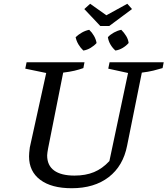

<svg xmlns="http://www.w3.org/2000/svg" viewBox="-20 -988 888 1018"><path d="M360 10Q253 10 193.5 -34.5Q134 -79 134 -159Q134 -168 135 -179Q136 -190 138 -206L225 -601L114 -624L121 -658H428L422 -627Q400 -619 374.5 -613Q349 -607 315 -603L235 -201Q233 -189 231.5 -180Q230 -171 230 -164Q230 -111 267 -84Q304 -57 375 -57Q434 -57 478.5 -75.5Q523 -94 560 -134L659 -601L554 -624L561 -658H848L842 -627Q819 -620 792.5 -613.5Q766 -607 732 -603L654 -216Q633 -108 556.5 -49Q480 10 360 10ZM512 -850 427 -940 458 -968 544 -907 655 -968 680 -940 559 -850ZM422 -720Q407 -734 396 -752.5Q385 -771 381 -791Q396 -805 414.5 -815.5Q433 -826 453 -830Q468 -816 478.5 -797.5Q489 -779 492 -760Q480 -746 461 -734.5Q442 -723 422 -720ZM592 -720Q577 -733 566 -751.5Q555 -770 552 -791Q565 -805 584 -815.5Q603 -826 623 -830Q638 -815 649 -797Q660 -779 662 -760Q649 -745 630.5 -734Q612 -723 592 -720Z"/></svg>

Font: Piazzolla Thin Medium
Style: Italic
Weight: 500
Italic angle: -11.3°
Version: Version 2.005